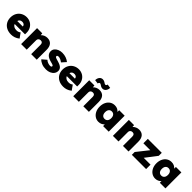

<svg xmlns="http://www.w3.org/2000/svg" viewBox="506 -2650 4534 4534"><g transform="rotate(45 2772.5 -383.5)"><path d="M327 10Q236 10 169.5 -25.5Q103 -61 67.5 -123.5Q32 -186 32 -266Q32 -347 66.5 -410Q101 -473 162.5 -508.5Q224 -544 302 -545Q379 -544 437.5 -508.5Q496 -473 528.5 -411.5Q561 -350 559 -270L558 -228H212Q226 -192 260.5 -171.5Q295 -151 348 -151Q379 -151 402.5 -159Q426 -167 453 -187L539 -66Q486 -24 433.5 -7Q381 10 327 10ZM306 -393Q226 -393 207 -321H391Q390 -353 366.5 -373Q343 -393 306 -393Z M656 0V-533H830L835 -476Q862 -507 904 -525.5Q946 -544 992 -544Q1082 -544 1130 -488.5Q1178 -433 1178 -328V0H992V-313Q992 -392 922 -391Q887 -391 865 -370Q843 -349 843 -318V0Z M1491 10Q1408 10 1345.5 -16Q1283 -42 1247 -83L1357 -177Q1388 -147 1428.5 -133.5Q1469 -120 1500 -120Q1547 -120 1547 -151Q1547 -168 1530 -176Q1513 -185 1446 -202Q1360 -224 1315 -265Q1293 -286 1280.5 -313Q1268 -340 1268 -374Q1268 -427 1299.5 -465Q1331 -503 1382 -523.5Q1433 -544 1490 -544Q1560 -544 1619 -523Q1678 -502 1722 -465L1627 -359Q1601 -381 1563.5 -399Q1526 -417 1495 -417Q1446 -417 1446 -386Q1446 -367 1467 -356Q1476 -351 1498 -343.5Q1520 -336 1560 -325Q1606 -312 1640 -295.5Q1674 -279 1695 -256Q1726 -221 1726 -174Q1726 -120 1695.5 -78.5Q1665 -37 1612 -13.5Q1559 10 1491 10Z M2068 10Q1977 10 1910.5 -25.5Q1844 -61 1808.5 -123.5Q1773 -186 1773 -266Q1773 -347 1807.5 -410Q1842 -473 1903.5 -508.5Q1965 -544 2043 -545Q2120 -544 2178.5 -508.5Q2237 -473 2269.5 -411.5Q2302 -350 2300 -270L2299 -228H1953Q1967 -192 2001.5 -171.5Q2036 -151 2089 -151Q2120 -151 2143.5 -159Q2167 -167 2194 -187L2280 -66Q2227 -24 2174.5 -7Q2122 10 2068 10ZM2047 -393Q1967 -393 1948 -321H2132Q2131 -353 2107.5 -373Q2084 -393 2047 -393Z M2397 0V-533H2571L2576 -476Q2603 -507 2645 -525.5Q2687 -544 2733 -544Q2823 -544 2871 -488.5Q2919 -433 2919 -328V0H2733V-313Q2733 -392 2663 -391Q2628 -391 2606 -370Q2584 -349 2584 -318V0ZM2760 -613Q2744 -613 2724.5 -618Q2705 -623 2679 -641Q2661 -654 2650 -659Q2639 -664 2632 -664Q2617 -664 2606 -653.5Q2595 -643 2593 -621L2494 -634Q2494 -694 2525.5 -735.5Q2557 -777 2611 -777Q2627 -777 2645.5 -772Q2664 -767 2690 -750Q2701 -742 2714 -734.5Q2727 -727 2739 -727Q2752 -727 2763 -737.5Q2774 -748 2776 -770L2874 -756Q2874 -718 2859.5 -685.5Q2845 -653 2819.5 -633Q2794 -613 2760 -613Z M3243 9Q3177 9 3124.5 -26.5Q3072 -62 3041.5 -124.5Q3011 -187 3011 -267Q3011 -349 3041 -411.5Q3071 -474 3124 -509Q3177 -544 3246 -544Q3297 -544 3334.5 -525.5Q3372 -507 3398 -476V-533H3581V0H3394V-56Q3367 -27 3329 -9Q3291 9 3243 9ZM3296 -144Q3344 -144 3371.5 -176.5Q3399 -209 3399 -267Q3399 -325 3371.5 -358Q3344 -391 3296 -391Q3249 -391 3222 -358Q3195 -325 3195 -267Q3195 -209 3222 -176.5Q3249 -144 3296 -144Z M3721 0V-533H3895L3900 -476Q3927 -507 3969 -525.5Q4011 -544 4057 -544Q4147 -544 4195 -488.5Q4243 -433 4243 -328V0H4057V-313Q4057 -392 3987 -391Q3952 -391 3930 -370Q3908 -349 3908 -318V0Z M4354 0V-94L4585 -385H4354V-533H4820V-433L4602 -148H4830V0Z M5137 9Q5071 9 5018.5 -26.5Q4966 -62 4935.5 -124.5Q4905 -187 4905 -267Q4905 -349 4935 -411.5Q4965 -474 5018 -509Q5071 -544 5140 -544Q5191 -544 5228.5 -525.5Q5266 -507 5292 -476V-533H5475V0H5288V-56Q5261 -27 5223 -9Q5185 9 5137 9ZM5190 -144Q5238 -144 5265.5 -176.5Q5293 -209 5293 -267Q5293 -325 5265.5 -358Q5238 -391 5190 -391Q5143 -391 5116 -358Q5089 -325 5089 -267Q5089 -209 5116 -176.5Q5143 -144 5190 -144Z"/></g></svg>

Font: Lexend Deca ExtraBold
Style: Regular
Weight: 800
Designer: Bonnie Shaver-Troup, Thomas Jockin
Foundry: Lexend
Version: Version 1.008; ttfautohint (v1.8.4.7-5d5b)